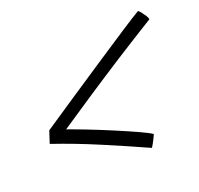

<svg xmlns="http://www.w3.org/2000/svg" viewBox="-83 -640 618 595"><g transform="rotate(-20 226.0 -343.0)"><path d="M427.5 -549.5Q432 -546 437.2 -539.2Q442.5 -532.5 446.8 -525.8Q451 -519 452 -513.5Q385.5 -472.5 323.2 -432.8Q261 -393 199.8 -352.5Q138.5 -312 74 -268.5L68 -289.5Q102.5 -278 145.2 -261.5Q188 -245 229.5 -227.5Q271 -210 301.8 -196Q332.5 -182 343 -174.5Q341.5 -170.5 337.8 -162.8Q334 -155 330 -147.8Q326 -140.5 323 -136Q256.5 -166 180.5 -198.2Q104.5 -230.5 29.5 -256L42.5 -296Q94 -330.5 153 -370Q212 -409.5 267.8 -446.2Q323.5 -483 366 -510.8Q408.5 -538.5 427.5 -549.5Z"/></g></svg>

Font: Grandstander Thin ExtraLight
Style: Italic
Weight: 250
Italic angle: -15°
Version: Version 1.200